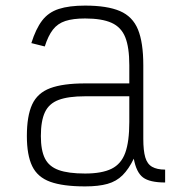

<svg xmlns="http://www.w3.org/2000/svg" viewBox="-20 -652 640 686"><path d="M284 14Q205 14 159.5 -2.5Q114 -19 95 -58.5Q76 -98 76 -166Q76 -238 95 -279Q114 -320 159.5 -337Q205 -354 284 -354H442V-419Q442 -483 427.5 -519Q413 -555 378.5 -570.5Q344 -586 284 -586Q241 -586 213.5 -577Q186 -568 169 -546Q152 -524 140 -486L92 -498Q108 -549 130.5 -578.5Q153 -608 190 -620Q227 -632 284 -632Q363 -632 408.5 -612.5Q454 -593 473 -546.5Q492 -500 492 -419V-156Q492 -114 499 -90Q506 -66 523.5 -56Q541 -46 570 -46V0Q515 0 491 -18Q467 -36 458 -85Q440 -48 418 -26Q396 -4 364 5Q332 14 284 14ZM284 -32Q344 -32 378.5 -49Q413 -66 427.5 -106Q442 -146 442 -216V-308H284Q224 -308 189.5 -295Q155 -282 140.5 -251Q126 -220 126 -166Q126 -115 140.5 -86Q155 -57 189.5 -44.5Q224 -32 284 -32Z"/></svg>

Font: Victor Mono Thin Thin
Style: Regular
Weight: 250
Monospace: yes
Version: Version 1.561;gftools[0.9.30]